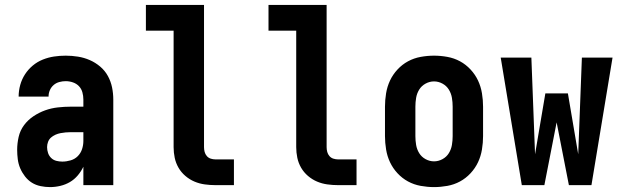

<svg xmlns="http://www.w3.org/2000/svg" viewBox="-20 -755 2540 783"><path d="M184 8Q165 8 145.5 4Q126 0 110 -10Q94 -20 82 -35.5Q70 -51 62.5 -68.5Q55 -86 52.5 -105.5Q50 -125 50 -144Q50 -170 56 -196.5Q62 -223 78 -244.5Q94 -266 116.5 -281Q139 -296 164 -305Q189 -314 216 -317Q243 -320 269 -320H320V-349Q320 -364 316 -378.5Q312 -393 302 -403.5Q292 -414 277.5 -419Q263 -424 248 -424Q235 -424 222 -420.5Q209 -417 199 -408.5Q189 -400 183.5 -387.5Q178 -375 178 -361H56Q56 -385 62.5 -408.5Q69 -432 82 -452Q95 -472 113.5 -487.5Q132 -503 154.5 -512Q177 -521 200.5 -524.5Q224 -528 248 -528Q273 -528 298 -524Q323 -520 346 -510Q369 -500 388.5 -483.5Q408 -467 420 -445Q432 -423 437 -398.5Q442 -374 442 -349V0H320V-75Q311 -56 297 -39.5Q283 -23 265 -12.5Q247 -2 226 3Q205 8 184 8ZM234 -96Q251 -96 268 -101Q285 -106 297 -118Q309 -130 314.5 -146.5Q320 -163 320 -180V-216H269Q258 -216 247.5 -215Q237 -214 226.5 -212Q216 -210 206 -205.5Q196 -201 188 -194Q180 -187 176 -176.5Q172 -166 172 -155Q172 -143 176 -131Q180 -119 189 -110.5Q198 -102 210 -99Q222 -96 234 -96Z M858 0Q837 0 815 -3Q793 -6 773 -14.5Q753 -23 736 -37.5Q719 -52 708 -71Q697 -90 692.5 -111.5Q688 -133 688 -155V-630H575V-735H812V-155Q812 -145 814.5 -135.5Q817 -126 823.5 -118.5Q830 -111 839.5 -108Q849 -105 858 -105H934V0Z M1358 0Q1337 0 1315 -3Q1293 -6 1273 -14.5Q1253 -23 1236 -37.5Q1219 -52 1208 -71Q1197 -90 1192.5 -111.5Q1188 -133 1188 -155V-630H1075V-735H1312V-155Q1312 -145 1314.5 -135.5Q1317 -126 1323.5 -118.5Q1330 -111 1339.5 -108Q1349 -105 1358 -105H1434V0Z M1750 8Q1723 8 1695.5 3Q1668 -2 1644 -15Q1620 -28 1601 -48.5Q1582 -69 1570.5 -93.5Q1559 -118 1554.5 -145.5Q1550 -173 1550 -200V-320Q1550 -347 1554.5 -374.5Q1559 -402 1570.5 -426.5Q1582 -451 1601 -471.5Q1620 -492 1644 -505Q1668 -518 1695.5 -523Q1723 -528 1750 -528Q1777 -528 1804.5 -523Q1832 -518 1856 -505Q1880 -492 1899 -471.5Q1918 -451 1929.5 -426.5Q1941 -402 1945.5 -374.5Q1950 -347 1950 -320V-200Q1950 -173 1945.5 -145.5Q1941 -118 1929.5 -93.5Q1918 -69 1899 -48.5Q1880 -28 1856 -15Q1832 -2 1804.5 3Q1777 8 1750 8ZM1750 -97Q1768 -97 1784.5 -106Q1801 -115 1810.5 -130.5Q1820 -146 1823 -164Q1826 -182 1826 -200V-320Q1826 -338 1823 -356Q1820 -374 1810.5 -389.5Q1801 -405 1784.5 -414Q1768 -423 1750 -423Q1732 -423 1715.5 -414Q1699 -405 1689.5 -389.5Q1680 -374 1677 -356Q1674 -338 1674 -320V-200Q1674 -182 1677 -164Q1680 -146 1689.5 -130.5Q1699 -115 1715.5 -106Q1732 -97 1750 -97Z M2108 0 2022 -520H2147L2162 -126L2204 -374H2296L2338 -126L2353 -520H2478L2392 0H2300L2250 -256L2200 0Z"/></svg>

Font: Iosevka SS04 Extrabold
Style: Regular
Weight: 800
Monospace: yes
Designer: Belleve Invis
Foundry: Belleve Invis
Version: Version 19.0.0; ttfautohint (v1.8.4)